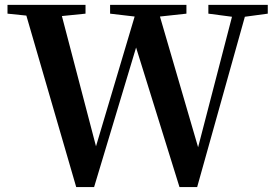

<svg xmlns="http://www.w3.org/2000/svg" viewBox="-20 -762 1128 786"><path d="M1076.2 -742.2V-706.1L982.4 -693.4L787.1 3.9H714.8L537.1 -567.4L365.2 3.9H292L87.9 -698.2L10.7 -706.1V-742.2H330.1V-706.1L233.4 -696.3L373 -163.1L531.2 -694.3L430.7 -706.1V-742.2H743.2V-706.1L634.8 -694.3L791 -159.2L929.7 -693.4L833 -706.1V-742.2Z"/></svg>

Font: GenRyuMin TW TTF Bold
Style: Regular
Weight: 700
Version: Version 1.300